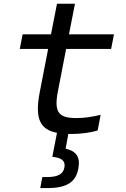

<svg xmlns="http://www.w3.org/2000/svg" viewBox="-20 -694 660 1009"><path d="M357.5 10C404 10 452.5 3.5 493 -8L509 -90.5C468 -80.5 425 -73.5 382 -73.5C290.5 -73.5 262.5 -101 284 -212.5L327.5 -437H564L579 -513.5H342.5L374 -674.5H279.5L248 -513.5H99L84 -437H233L188.5 -208C162 -69.5 191 -13 279.5 4L255 130C300 134.5 325.5 149 318.5 186.5C312 218 289 236.5 227 236.5H202.5L191.5 294.5H228.5C340 294.5 379.5 256.5 391.5 192.5C404 129 378.5 100 325 87L339 10Z"/></svg>

Font: Monaspace Neon
Style: Italic
Weight: 400
Italic angle: -11°
Designer: Riley Cran & the Lettermatic Team
Foundry: Lettermatic
Version: Version 1.200 (Monaspace Neon)